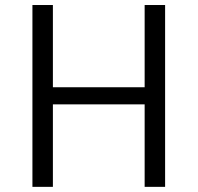

<svg xmlns="http://www.w3.org/2000/svg" viewBox="-20 -726 768 746"><path d="M621.5 0H542V-320.5H185.5V0H106V-706.5H185.5V-387H542V-706.5H621.5Z"/></svg>

Font: Acari Sans
Style: Regular
Weight: 400
Designer: Alfredo Marco Pradil and Stefan Peev (font) & Cristiano Sobral (main changes)
Foundry: Alfredo Marco Pradil and Stefan Peev (font) & Cristiano Sobral (main changes)
Version: Version 1.063; ttfautohint (v1.8.3)